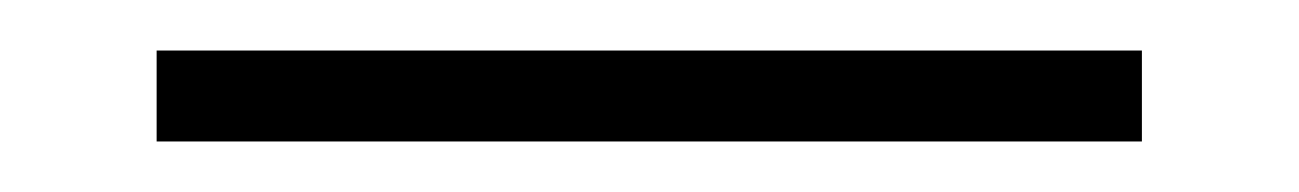

<svg xmlns="http://www.w3.org/2000/svg" viewBox="-20 -20 514 76"><path d="M432 36H42V0H432Z"/></svg>

Font: Acari Sans Neue Light
Style: Regular
Weight: 300
Designer: Alfredo Marco Pradil (font), Cristiano Sobral (main changes)
Foundry: Hanken Design Co. (font), Cristiano Sobral (main changes)
Version: Version 2.459;March 19, 2022;FontCreator 14.0.0.2808 64-bit;